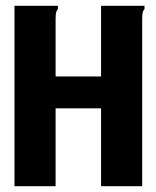

<svg xmlns="http://www.w3.org/2000/svg" viewBox="-20 -643 540 663"><path d="M30 -623H180V-612Q175 -606 173.5 -599Q172 -592 172 -575V-379H329V-623H479V-612Q474 -606 472.5 -599Q471 -592 471 -575V0H329V-269H172V0H30Z"/></svg>

Font: Inconsolata Black
Style: Regular
Weight: 900
Monospace: yes
Designer: Raph Levien, Cyreal, Brenton Simpson
Foundry: Raph Levien, Cyreal, Google
Version: Version 3.001; ttfautohint (v1.8.2.53-6de2)